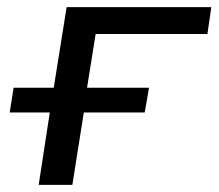

<svg xmlns="http://www.w3.org/2000/svg" viewBox="-20 -516 610 536"><path d="M88 0 119 -202H7L18 -271H130L166 -496H570L559 -421H247L223 -271H396L384 -202H214L182 0Z"/></svg>

Font: Nunito Sans 7pt SemiExpanded
Style: Italic
Weight: 400
Width: 6
Italic angle: -9°
Designer: Vernon Adams
Foundry: Vernon Adams
Version: Version 3.101;gftools[0.9.27]